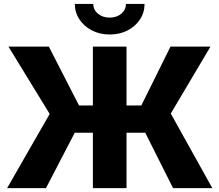

<svg xmlns="http://www.w3.org/2000/svg" viewBox="-20 -967 1128 987"><path d="M630.4 -727.5V0H457.5V-727.5ZM16.6 0 235.4 -381.3 23.4 -727.5H231L386.2 -424.8H706.5L856.4 -727.5H1062L857.9 -383.3L1071.3 0H869.6L726.6 -284.7H364.3L216.3 0ZM543.9 -789.6Q493.2 -789.6 452.6 -810.5Q412.1 -831.5 388.4 -867.2Q364.7 -902.8 364.7 -946.8H459.5Q459.5 -916.5 483.6 -896.5Q507.8 -876.5 543.9 -876.5Q579.6 -876.5 603.5 -896.5Q627.4 -916.5 627.4 -946.8H723.1Q723.1 -902.8 699.7 -867.2Q676.3 -831.5 635.7 -810.5Q595.2 -789.6 543.9 -789.6Z"/></svg>

Font: Inter 20pt ExtraBold
Style: Regular
Weight: 800
Version: Version 4.001;git-66647c0bb